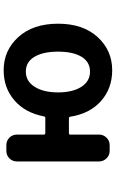

<svg xmlns="http://www.w3.org/2000/svg" viewBox="186 -800 628 1040"><g transform="rotate(-90 500.0 -280.0)"><path d="M631.8 -106.4Q684.6 -106.4 712.4 -152.3Q740.2 -198.2 740.2 -279.3Q740.2 -360.4 712.4 -407.2Q684.6 -454.1 631.8 -454.1Q580.1 -454.1 549.8 -406.2Q519.5 -358.4 519.5 -279.3Q519.5 -200.2 549.8 -153.3Q580.1 -106.4 631.8 -106.4ZM291 -356.4Q291 -348.6 298.8 -348.6H380.9Q388.7 -348.6 389.6 -356.4Q409.2 -458 476.6 -516.1Q543.9 -574.2 639.6 -574.2Q747.1 -574.2 819.3 -494.6Q891.6 -415 891.6 -279.3Q891.6 -144.5 819.3 -65.4Q747.1 13.7 639.6 13.7Q541 13.7 472.7 -46.9Q404.3 -107.4 387.7 -213.9Q386.7 -220.7 378.9 -220.7H298.8Q291 -220.7 291 -213.9V-57.6Q291 -34.2 274.4 -17.1Q257.8 0 233.4 0H203.1Q178.7 0 162.1 -17.1Q145.5 -34.2 145.5 -57.6V-502Q145.5 -526.4 162.1 -543Q178.7 -559.6 203.1 -559.6H233.4Q257.8 -559.6 274.4 -543Q291 -526.4 291 -502Z"/></g></svg>

Font: Gen Jyuu Gothic Monospace Bold
Style: Bold
Weight: 700
Designer: [Source Han Sans]
Ryoko NISHIZUKA  (kana & ideographs); Paul D. Hunt (Latin, Greek & Cyrillic); Wenlong ZHANG  (bopomofo
Version: Version 1.002.20150607